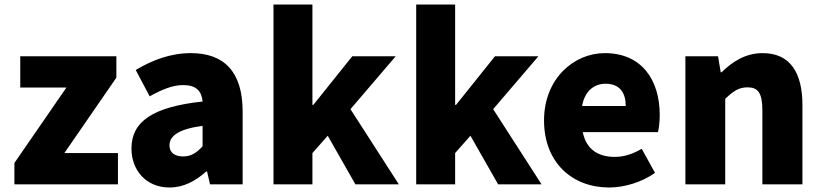

<svg xmlns="http://www.w3.org/2000/svg" viewBox="-20 -819 3651 853"><path d="M44 0H504V-139H266L497 -474V-569H70V-430H275L44 -95Z M733 14C796 14 849 -15 896 -57H900L913 0H1058V-323C1058 -501 975 -583 828 -583C739 -583 658 -553 583 -508L645 -391C702 -423 749 -441 794 -441C852 -441 876 -414 880 -368C658 -344 564 -279 564 -159C564 -64 628 14 733 14ZM794 -124C757 -124 733 -140 733 -173C733 -213 769 -245 880 -260V-169C854 -141 830 -124 794 -124Z M1195 0H1368V-139L1436 -216L1559 0H1752L1537 -334L1738 -569H1545L1372 -353H1368V-799H1195Z M1829 0H2002V-139L2070 -216L2193 0H2386L2171 -334L2372 -569H2179L2006 -353H2002V-799H1829Z M2686 14C2753 14 2831 -9 2890 -51L2831 -158C2790 -134 2752 -122 2711 -122C2639 -122 2585 -154 2569 -232H2903C2907 -245 2911 -277 2911 -308C2911 -464 2831 -583 2667 -583C2529 -583 2397 -469 2397 -284C2397 -96 2523 14 2686 14ZM2566 -348C2578 -416 2621 -447 2670 -447C2735 -447 2760 -405 2760 -348Z M3025 0H3202V-380C3237 -413 3261 -431 3301 -431C3346 -431 3367 -408 3367 -330V0H3545V-352C3545 -494 3492 -583 3368 -583C3291 -583 3233 -544 3186 -498H3182L3170 -569H3025Z"/></svg>

Font: Noto Sans CJK KR Black
Style: Regular
Weight: 900
Designer: Ryoko NISHIZUKA (kana & ideographs); Paul D. Hunt (Latin, Greek & Cyrillic); Wenlong ZHANG (bopomofo); Sandoll Communica
Foundry: Adobe Systems Incorporated
Version: Version 1.004;PS 1.004;hotconv 1.0.82;makeotf.lib2.5.63406